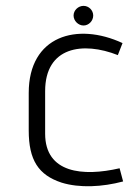

<svg xmlns="http://www.w3.org/2000/svg" viewBox="-20 -625 473 655"><path d="M388 -51C263 -22 134 -34 134 -169V-314C134 -466 263 -484 382 -437L398 -478C243 -550 78 -503 78 -308V-180C78 -79 111 -28 190 -2C251 17 329 13 400 -6ZM265 -538C283 -538 298 -554 298 -572C298 -590 283 -605 265 -605C247 -605 231 -590 231 -572C231 -554 247 -538 265 -538Z"/></svg>

Font: Advent Pro
Style: Regular
Weight: 400
Designer: Andreas Kalpakidis
Foundry: Andreas Kalpakidis
Version: Version 2.002 2008